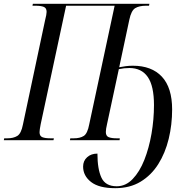

<svg xmlns="http://www.w3.org/2000/svg" viewBox="-42 -734 992 1005"><path d="M561 251Q476 251 434.5 218.5Q393 186 393 138Q393 108 414 89Q435 70 468 70Q468 151 489 196Q510 241 569 241Q616 241 652.5 203Q689 165 713.5 103Q738 41 751 -34Q764 -109 764 -184Q764 -284 731.5 -331Q699 -378 635 -378Q607 -378 580 -372L518 -83Q515 -71 513.5 -60.5Q512 -50 512 -43Q512 -22 527 -16Q542 -10 569 -10H585L584 0H324L326 -10H344Q377 -10 396.5 -22.5Q416 -35 425 -83L558 -704H304L171 -84Q168 -69 166.5 -58.5Q165 -48 165 -42Q165 -22 179.5 -16Q194 -10 222 -10H240L238 0H-22L-20 -10H-4Q28 -10 48.5 -22.5Q69 -35 78 -82L194 -628Q202 -659 202 -672Q202 -692 187 -698Q172 -704 145 -704H128L130 -714H740L738 -704H722Q687 -704 666 -691.5Q645 -679 635 -631L582 -382Q597 -385 615.5 -387.5Q634 -390 653 -390Q752 -390 805.5 -332.5Q859 -275 859 -161Q859 -81 841 -7Q823 67 786.5 125Q750 183 694 217Q638 251 561 251Z"/></svg>

Font: Noto Serif Display Condensed
Style: Italic
Weight: 400
Width: 3
Italic angle: -12°
Designer: Monotype Design Team
Foundry: Monotype Imaging Inc.
Version: Version 2.009